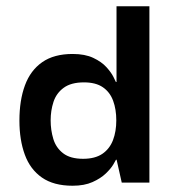

<svg xmlns="http://www.w3.org/2000/svg" viewBox="-20 -583 545 613"><path d="M211.7 10Q151.3 10 113.8 -16.2Q76.3 -42.3 59.2 -89.3Q42 -136.3 42 -198Q42 -263 59.7 -310.7Q77.3 -358.3 114.8 -384.5Q152.3 -410.7 212 -410.7Q251.3 -410.7 277.8 -398.2Q304.3 -385.7 319.7 -368.7Q335 -351.7 342 -337.8Q349 -324 350 -321.3H352V-563H457V0H368.7L352.3 -73H350.3Q349.3 -70.7 341.7 -57.7Q334 -44.7 317.7 -29Q301.3 -13.3 275.3 -1.7Q249.3 10 211.7 10ZM245.3 -76Q283.3 -76 306.7 -91.8Q330 -107.7 340.7 -135.5Q351.3 -163.3 351.3 -198.7Q351.3 -233.7 341.2 -261.3Q331 -289 308.3 -304.5Q285.7 -320 248 -320Q207 -320 183.5 -302.8Q160 -285.7 150.8 -257.8Q141.7 -230 141.7 -198.7Q141.7 -167.7 150.2 -139.5Q158.7 -111.3 181.5 -93.7Q204.3 -76 245.3 -76Z"/></svg>

Font: Darker Grotesque Light
Style: Regular
Weight: 300
Designer: Gabriel Lam
Foundry: TypeRant
Version: Version 1.000;gftools[0.9.28]